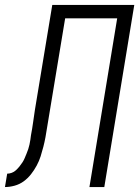

<svg xmlns="http://www.w3.org/2000/svg" viewBox="-61 -755 562 775"><path d="M-41 0 -32 -54Q-23 -54 -13.5 -57.5Q-4 -61 3.5 -68Q11 -75 17.5 -83Q24 -91 29.5 -99.5Q35 -108 38.5 -116.5Q42 -125 46 -134.5Q50 -144 53 -153Q56 -162 58 -171.5Q60 -181 61.5 -190.5Q63 -200 64 -209Q69 -235 72.5 -260.5Q76 -286 80 -312L150 -735H481L360 0H300L412 -681H202L129 -240Q126 -220 122.5 -201Q119 -182 114 -162.5Q109 -143 103 -124Q97 -105 87 -86.5Q77 -68 64 -51.5Q51 -35 34.5 -23Q18 -11 -2 -5.5Q-22 0 -41 0Z"/></svg>

Font: Iosevka QP Light
Style: Italic
Weight: 300
Italic angle: -9°
Designer: Belleve Invis
Foundry: Belleve Invis
Version: Version 20.0.0; ttfautohint (v1.8.4)